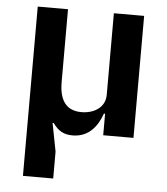

<svg xmlns="http://www.w3.org/2000/svg" viewBox="-52 -562 703 809"><g transform="rotate(5 300.0 -158.0)"><path d="M203 200V86L180 -33H185C208 0 233 12 268 12C337 12 373 -37 392 -91H397V0H525V-516H397V-171C397 -116 348 -89 297 -89C234 -89 203 -129 203 -208V-516H75V200Z"/></g></svg>

Font: IBM Mono SemiBold
Style: Regular
Weight: 600
Monospace: yes
Designer: Mike Abbink, Paul van der Laan, Pieter van Rosmalen
Foundry: Bold Monday
Version: Version 2.3